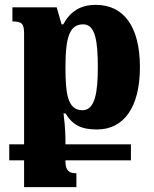

<svg xmlns="http://www.w3.org/2000/svg" viewBox="-20 -522 631 789"><path d="M18 137H79V247H294V190C267 190 249 182 249 142V137H518V71H249V68C249 46 249 4 241 -56H249C280 -6 316 10 379 10C488 10 555 -80 555 -246C555 -412 489 -502 374 -502C310 -502 269 -475 240 -422H233L213 -492H31V-434C70 -434 79 -424 79 -385V71H18ZM319 -69C258 -69 249 -136 249 -246C249 -370 266 -422 322 -422C373 -422 382 -348 382 -246C382 -144 371 -69 319 -69Z"/></svg>

Font: Noto Serif Armenian Condensed Black
Style: Regular
Weight: 900
Width: 3
Designer: Monotype Design Team
Foundry: Monotype Imaging Inc.
Version: Version 2.008